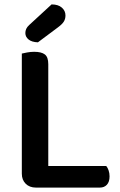

<svg xmlns="http://www.w3.org/2000/svg" viewBox="-20 -850 546 871"><path d="M79 -390H199V-7L143 1Q114 1 96.5 -16.5Q79 -34 79 -62ZM143 1V-97H462Q468 -90 472.5 -77.5Q477 -65 477 -50Q477 -25 465 -12Q453 1 433 1ZM199 -261H79V-607Q87 -609 103 -612Q119 -615 135 -615Q168 -615 183.5 -603Q199 -591 199 -559ZM113 -737 214 -830Q244 -830 260.5 -815.5Q277 -801 277 -780Q277 -764 269.5 -752Q262 -740 243 -726L152 -658Q124 -659 109.5 -671Q95 -683 95 -700Q95 -710 99 -719Q103 -728 113 -737Z"/></svg>

Font: BalooTamma2SemiBold
Style: Regular
Weight: 600
Designer: Divya Kowshik, Shuchita Grover and Ek Type
Foundry: Ek Type
Version: Version 1.700